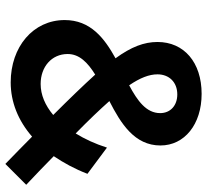

<svg xmlns="http://www.w3.org/2000/svg" viewBox="-48 -699 774 718"><g transform="rotate(90 339.0 -340.0)"><path d="M671 -51C632 -88 596 -122 564 -154C589 -191 612 -233 630 -280L532 -353C518 -309 500 -270 479 -236C430 -284 390 -326 358 -362C442 -405 524 -456 524 -553C524 -643 445 -707 331 -707C213 -707 137 -641 137 -542C137 -492 155 -444 198 -385C122 -343 55 -291 55 -195C55 -77 155 7 288 7C362 7 431 -21 491 -73C522 -42 556 -9 593 27ZM258 -542C258 -585 287 -616 333 -616C375 -616 403 -590 403 -552C403 -500 357 -467 299 -436C271 -477 258 -511 258 -542ZM294 -105C230 -105 182 -146 182 -206C182 -250 214 -281 259 -309C299 -265 348 -214 410 -152C374 -122 335 -105 294 -105Z"/></g></svg>

Font: Juman SemiBold
Style: Regular
Weight: 600
Designer: Bandar Raffah (Arabic) Julieta Ulanovsky (Latin)
Foundry: Caramella
Version: Version 5.022;PS 005.022;hotconv 1.0.88;makeotf.lib2.5.64775